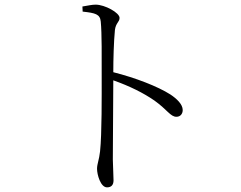

<svg xmlns="http://www.w3.org/2000/svg" viewBox="-20 -771 1040 827"><path d="M335 -743 336 -721C391 -715 411 -710 414 -678C419 -627 418 -522 418 -443C418 -363 419 -193 411 -119C407 -82 398 -65 398 -44C398 -19 413 36 441 36C459 36 469 26 469 6C469 -12 467 -40 466 -84L468 -425C539 -400 597 -371 645 -338C701 -298 714 -268 740 -268C758 -268 767 -282 767 -297C767 -322 741 -346 714 -364C659 -399 563 -436 468 -460C468 -514 470 -591 475 -642C479 -673 495 -676 495 -694C495 -716 432 -751 392 -751C376 -751 360 -747 335 -743Z"/></svg>

Font: Noto Serif JP Light
Style: Regular
Weight: 300
Designer: Ryoko NISHIZUKA 西塚涼子 (kana & ideographs); Frank Grießhammer (Latin, Greek & Cyrillic); Wenlong ZHANG 张文龙 (bopomofo); San
Foundry: Adobe
Version: Version 2.001;hotconv 1.1.0;makeotfexe 2.6.0